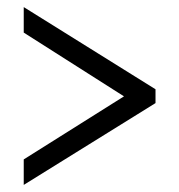

<svg xmlns="http://www.w3.org/2000/svg" viewBox="-20 -629 506 542"><path d="M47 -107 419 -338V-377L47 -609V-537L330 -357L47 -179Z"/></svg>

Font: Noto Serif Myanmar Condensed SemiBold
Style: Regular
Weight: 600
Width: 3
Designer: Ben Mitchell and the Monotype Design Team
Foundry: Monotype Imaging Inc.
Version: Version 2.106